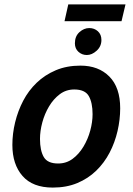

<svg xmlns="http://www.w3.org/2000/svg" viewBox="-20 -835 600 869"><path d="M219 14Q128 14 82 -38.5Q36 -91 36 -179Q36 -230 48.5 -281.5Q61 -333 85 -379Q109 -425 146 -460.5Q183 -496 232.5 -517Q282 -538 344 -538Q426 -538 475 -488.5Q524 -439 524 -345Q524 -294 512 -242Q500 -190 476 -144Q452 -98 415.5 -62.5Q379 -27 330 -6.5Q281 14 219 14ZM243 -95Q280 -95 308.5 -116Q337 -137 357.5 -171Q378 -205 388.5 -244Q399 -283 399 -318Q399 -370 382 -400Q365 -430 316 -430Q279 -430 250.5 -408.5Q222 -387 202 -353.5Q182 -320 171.5 -281Q161 -242 161 -206Q161 -154 178 -124.5Q195 -95 243 -95ZM272 -739 289 -815H548L530 -739ZM373 -586Q351 -586 335 -600.5Q319 -615 319 -639Q319 -671 339.5 -689.5Q360 -708 384 -708Q407 -708 423 -693.5Q439 -679 439 -654Q439 -625 417.5 -605.5Q396 -586 373 -586Z"/></svg>

Font: Ubuntu Sans Mono SemiBold
Style: Italic
Weight: 600
Italic angle: -13.5°
Monospace: yes
Designer: Dalton Maag Ltd
Foundry: Dalton Maag Ltd
Version: Version 1.006